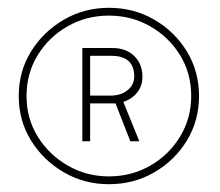

<svg xmlns="http://www.w3.org/2000/svg" viewBox="-20 -729 565 492"><path d="M259 -257Q196 -257 143.5 -287.5Q91 -318 59.5 -369Q28 -420 28 -483Q28 -546 59.5 -597Q91 -648 143.5 -678.5Q196 -709 259 -709Q323 -709 375.5 -678.5Q428 -648 459 -597Q490 -546 490 -483Q490 -420 459 -369Q428 -318 375.5 -287.5Q323 -257 259 -257ZM259 -277Q317 -277 365 -304.5Q413 -332 441.5 -379Q470 -426 470 -483Q470 -541 441.5 -587.5Q413 -634 365 -661.5Q317 -689 259 -689Q201 -689 153 -661.5Q105 -634 76.5 -587.5Q48 -541 48 -483Q48 -425 77 -378.5Q106 -332 154 -304.5Q202 -277 259 -277ZM191 -367V-606H268Q303 -606 324 -585.5Q345 -565 345 -532Q345 -509 331.5 -492Q318 -475 296 -468L337 -367H314L276 -464Q272 -464 268 -464H211V-367ZM265 -586H211V-484H263Q290 -484 307 -498Q324 -512 324 -533Q324 -586 265 -586Z"/></svg>

Font: Lexend Thin
Style: Regular
Weight: 100
Designer: Bonnie Shaver-Troup, Thomas Jockin
Foundry: Lexend
Version: Version 1.007; ttfautohint (v1.8.3)